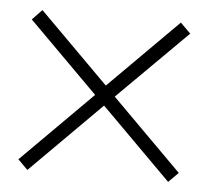

<svg xmlns="http://www.w3.org/2000/svg" viewBox="-39 -588 557 507"><g transform="rotate(5 239.5 -334.0)"><path d="M448 -518 421 -545 238 -362 54 -546 28 -519 212 -335 25 -148 51 -122 238 -309 424 -123 450 -149 264 -335Z"/></g></svg>

Font: SVN-Aleo
Style: Light
Weight: 300
Designer: Alessio Laiso
Version: Version 1.2.2